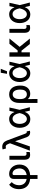

<svg xmlns="http://www.w3.org/2000/svg" viewBox="2031 -2848 1022 5124"><g transform="rotate(-90 2542.0 -286.0)"><path d="M328.8 -428.3V-85.6C207 -105.5 160.9 -193.9 160.9 -290.5C163 -374.3 190.7 -435.4 242.9 -484.7L175.8 -552.6C99.8 -498.6 55.8 -404.5 56.1 -290.5C56.1 -141.7 128.2 -11.7 328.8 7.5V204.5H431.8V7.8C637.4 -9.6 712.7 -137.4 712.7 -277.3C712.7 -437.5 605.1 -552.6 465.6 -552.6C379.3 -552.6 328.8 -512.1 328.8 -428.3ZM431.8 -84.9V-422.9C431.8 -445.7 444.2 -463.1 469.1 -463.1C554.3 -463.1 606.2 -379.6 608.7 -277.3C608.7 -186.4 556.5 -102.3 431.8 -84.9Z M841.6 -545.5V-141C841.6 -33 894.9 6.7 971.2 6.7C1005 6.7 1030.5 1.1 1048.3 -4.6V-94.5C1040.1 -92.3 1022.4 -88.8 1006.7 -88.8C974.4 -88.8 946 -98.4 945.7 -147L946.4 -545.5Z M1567.8 7.8C1583.1 8.2 1600.9 6 1614.7 2.1L1597.7 -84.2C1593.8 -83.8 1584.9 -82.7 1579.5 -82.7C1551.8 -82.7 1544 -103 1534.1 -129.3L1354.8 -610.4C1323.2 -695 1266.3 -737.2 1184.3 -737.2C1155.2 -737.2 1130.3 -731.5 1116.5 -725.9L1142 -637.4C1209.9 -654.8 1236.9 -641 1264.6 -570.7L1280.5 -529.5L1083.8 0H1196.4L1330.3 -387.4H1336.3L1440.3 -90.2C1464.1 -24.5 1509.2 7.8 1567.8 7.8Z M1921.9 11.4C2022 12.4 2083.8 -48.7 2118.3 -133.2H2120L2151.6 0H2242.5L2173.3 -272.7L2235.4 -545.5H2144.9L2116.1 -410.5H2115.1C2081.7 -494.7 2022.4 -552.6 1926.5 -552.6C1791.5 -552.6 1693.2 -437.5 1693.2 -272.7C1693.2 -106.9 1785.2 10.3 1921.9 11.4ZM1797.9 -272C1797.9 -383.5 1853 -462.4 1934.7 -462.4C2034.1 -462.4 2071.7 -344.1 2086.3 -274.1L2086.6 -272.7L2086.3 -271.3C2071 -201 2025.2 -79.9 1929.3 -79.9C1850.5 -79.9 1797.9 -161.9 1797.9 -272Z M2356.9 -282.7V203.1H2461.6L2460.6 -55.4C2492.9 -13.8 2536.6 9.9 2600.5 9.9C2736.5 9.9 2820.3 -96.6 2820.3 -248.6V-258.5C2820.3 -430.8 2741.1 -552.6 2585.9 -552.6C2452.4 -552.6 2356.9 -462 2356.9 -282.7ZM2459.5 -279.1C2458.8 -368.3 2494.7 -458.8 2584.5 -458.8C2675.4 -458.8 2713.4 -370.7 2713.4 -258.5V-248.6C2713.4 -160.2 2676.8 -80.3 2587.4 -80.3C2492.9 -80.3 2462.4 -169.4 2459.9 -236.5Z M3143.8 11.4C3244 12.4 3305.8 -48.7 3340.2 -133.2H3342L3373.6 0H3464.5L3395.2 -272.7L3457.4 -545.5H3366.8L3338.1 -410.5H3337C3303.6 -494.7 3244.3 -552.6 3148.4 -552.6C3013.5 -552.6 2915.1 -437.5 2915.1 -272.7C2915.1 -106.9 3007.1 10.3 3143.8 11.4ZM3019.9 -272C3019.9 -383.5 3074.9 -462.4 3156.6 -462.4C3256 -462.4 3293.7 -344.1 3308.2 -274.1L3308.6 -272.7L3308.2 -271.3C3293 -201 3247.2 -79.9 3151.3 -79.9C3072.4 -79.9 3019.9 -161.9 3019.9 -272ZM3133.9 -610.1H3202.4L3268.1 -777H3162.6Z M3707.7 -545.5H3592.3V0H3707.7V-223H3751.8L3929 0H4074.9L3853.3 -272.7L4076.3 -545.5H3934.3L3757.5 -326.3H3707.7Z M4228.7 -545.5V-141C4228.7 -33 4282 6.7 4358.3 6.7C4392 6.7 4417.6 1.1 4435.4 -4.6V-94.5C4427.2 -92.3 4409.4 -88.8 4393.8 -88.8C4361.5 -88.8 4333.1 -98.4 4332.7 -147L4333.5 -545.5Z M4716.3 11.4C4816.4 12.4 4878.2 -48.7 4912.6 -133.2H4914.4L4946 0H5036.9L4967.7 -272.7L5029.8 -545.5H4939.3L4910.5 -410.5H4909.4C4876.1 -494.7 4816.8 -552.6 4720.9 -552.6C4585.9 -552.6 4487.6 -437.5 4487.6 -272.7C4487.6 -106.9 4579.5 10.3 4716.3 11.4ZM4592.3 -272C4592.3 -383.5 4647.4 -462.4 4729 -462.4C4828.5 -462.4 4866.1 -344.1 4880.7 -274.1L4881 -272.7L4880.7 -271.3C4865.4 -201 4819.6 -79.9 4723.7 -79.9C4644.9 -79.9 4592.3 -161.9 4592.3 -272Z"/></g></svg>

Font: Magic Ui Pro Medium
Style: Regular
Weight: 500
Designer: Stefan Endress, Andreas Faust
Version: Version 1.000;FEAKit 1.0